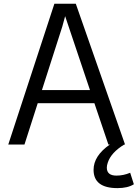

<svg xmlns="http://www.w3.org/2000/svg" viewBox="-20 -767 730 1019"><path d="M476.6 134.3Q476.6 60.1 563 0H555.2L481 -219.2H180.2L109.9 0H23.9L268.6 -747.1H382.3L643.6 0H639.6Q569.3 42.5 551.8 96.7Q546.9 111.3 546.9 122.6Q546.9 165 598.1 165Q634.8 165 670.9 149.9L690.4 210.9Q658.2 231.4 603.5 231.4Q476.6 231.4 476.6 134.3ZM457.5 -289.1 325.7 -681.2 310.5 -625.5 202.6 -289.1Z"/></svg>

Font: Armata
Style: Regular
Weight: 400
Designer: Viktoriya Grabowska
Foundry: Viktoriya Grabowska
Version: Version 1.002